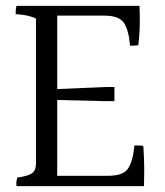

<svg xmlns="http://www.w3.org/2000/svg" viewBox="-20 -680 558 651"><path d="M174 -84H347Q396 -84 413 -107Q430 -130 436 -187Q459 -187 466 -185Q469 -140 469 -106.5Q469 -73 468 -49H36Q34 -65 39 -78Q75 -83 88.5 -92.5Q102 -102 102 -126V-617Q76 -630 33 -632Q33 -651 36 -660H453Q454 -639 454 -604.5Q454 -570 449 -527Q443 -525 421 -525Q416 -581 399 -604Q382 -627 334 -627H174V-378L338 -385H368V-337H338L174 -341Z"/></svg>

Font: Halant
Style: Regular
Weight: 400
Designer: Hitesh Malaviya (Devanagari), Satya Rajpurohit (Latin)
Foundry: Indian Type Foundry
Version: Version 1.100;PS 1.0;hotconv 1.0.78;makeotf.lib2.5.61930; tt